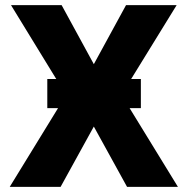

<svg xmlns="http://www.w3.org/2000/svg" viewBox="-20 -731 736 751"><path d="M18 0H217L347 -236L477 0H676L487 -308H531V-422H493L671 -711H473L347 -480L221 -711H23L200 -422H165V-308H207Z"/></svg>

Font: Asimov Pro
Style: Ult
Weight: 900
Designer: Google
Version: Version 2.000980; 2014